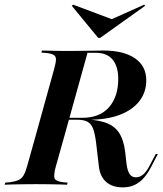

<svg xmlns="http://www.w3.org/2000/svg" viewBox="-45 -786 692 817"><path d="M104.8 -201.6 185.5 -492.7Q192.7 -518.5 193.1 -532.3Q193.5 -546 183.9 -552Q174.2 -558.1 152.4 -560.5L131.5 -562.1L133.1 -571Q147.6 -571 168.1 -570.2Q188.7 -569.4 214.1 -569.4Q239.5 -569.4 268.5 -569.4H272.6Q315.3 -569.4 347.2 -570.2Q379 -571 394.4 -571Q481.5 -571 529.4 -537.9Q577.4 -504.8 577.4 -444.4Q577.4 -393.5 548 -355.6Q518.5 -317.7 464.1 -297.2Q409.7 -276.6 333.9 -276.6H238.7L241.1 -284.7H304.8Q379.8 -284.7 419 -329.8Q458.1 -375 458.1 -450Q458.1 -504 433.9 -532.7Q409.7 -561.3 362.9 -561.3H327.4L227.4 -201.6ZM477.4 11.3Q433.1 11.3 406.9 -11.7Q380.6 -34.7 375.8 -77.4L363.7 -180.6Q358.9 -217.7 351.2 -238.3Q343.5 -258.9 327.8 -267.7Q312.1 -276.6 282.3 -276.6L285.5 -279.8Q356.5 -279 398 -266.1Q439.5 -253.2 460.5 -222.6Q481.5 -191.9 487.9 -137.9L493.5 -87.9Q497.6 -58.1 506.9 -44.8Q516.1 -31.5 533.1 -31.5Q550.8 -31.5 565.3 -44.4Q579.8 -57.3 593.5 -84.7L617.7 -130.6H626.6L596.8 -73.4Q583.9 -48.4 567.3 -29.4Q550.8 -10.5 529 0.4Q507.3 11.3 477.4 11.3ZM107.3 -2.4Q79.8 -2.4 54.8 -2Q29.8 -1.6 9.3 -1.2Q-11.3 -0.8 -25 0L-22.6 -8.9L-3.2 -10.5Q20.2 -13.7 33.5 -19.8Q46.8 -25.8 54.8 -39.1Q62.9 -52.4 70.2 -78.2L104.8 -201.6H227.4L192.7 -78.2Q182.3 -40.3 187.1 -27.4Q191.9 -14.5 224.2 -10.5L242.7 -8.9L240.3 0Q226.6 -0.8 206.9 -1.2Q187.1 -1.6 162.5 -2Q137.9 -2.4 109.7 -2.4ZM568.5 -766.1 572.6 -761.3 381.5 -625H372.6L260.5 -761.3L266.1 -766.1L446.8 -698.4L384.7 -683.9Z"/></svg>

Font: Playfair 144pt
Style: Bold Italic
Weight: 700
Italic angle: -15.6°
Designer: Claus Eggers Sørensen
Foundry: Claus Eggers Sørensen
Version: Version 2.203